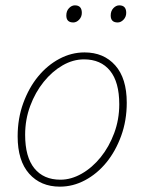

<svg xmlns="http://www.w3.org/2000/svg" viewBox="-20 -686 540 718"><path d="M254 -602Q228 -602 228 -628Q228 -645 238 -655.5Q248 -666 260 -666Q286 -666 286 -638Q286 -623 276 -612.5Q266 -602 254 -602ZM420 -602Q394 -602 394 -628Q394 -645 404 -655.5Q414 -666 426 -666Q452 -666 452 -638Q452 -623 442 -612.5Q432 -602 420 -602ZM204 12Q132 12 89 -36.5Q46 -85 46 -176Q46 -243 67 -300.5Q88 -358 122.5 -400Q157 -442 202 -466Q247 -490 296 -490Q368 -490 411 -441.5Q454 -393 454 -302Q454 -235 433 -177.5Q412 -120 377.5 -78Q343 -36 298 -12Q253 12 204 12ZM206 -14Q246 -14 285.5 -36.5Q325 -59 356.5 -98Q388 -137 407 -188Q426 -239 426 -296Q426 -379 391.5 -421.5Q357 -464 294 -464Q253 -464 214 -441.5Q175 -419 143.5 -380Q112 -341 93 -290Q74 -239 74 -182Q74 -99 108.5 -56.5Q143 -14 206 -14Z"/></svg>

Font: TypoPRO Source Sans Pro
Style: Italic
Weight: 200
Italic angle: -11°
Designer: Paul D. Hunt
Foundry: Adobe Systems Incorporated
Version: Version 1.075;PS 2.000;hotconv 1.0.86;makeotf.lib2.5.63406